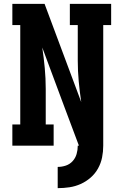

<svg xmlns="http://www.w3.org/2000/svg" viewBox="-20 -755 640 995"><path d="M279 220V110Q301 110 321.5 103Q342 96 356.5 80Q371 64 377 43Q383 22 383 0H389L314 -200L199 -509Q207 -456 212 -402Q217 -348 217 -294V-110H258V0H44V-110H85V-625H44V-735H211L401 -226Q393 -279 388 -333Q383 -387 383 -441V-625H342V-735H556V-625H515V0Q515 31 509 61Q503 91 488 118Q473 145 449.5 165.5Q426 186 398 198.5Q370 211 340 215.5Q310 220 279 220Z"/></svg>

Font: Iosevka Curly Slab XBdEx
Style: Regular
Weight: 800
Width: 7
Monospace: yes
Designer: Belleve Invis
Foundry: Belleve Invis
Version: Version 11.0.0; ttfautohint (v1.8.3)